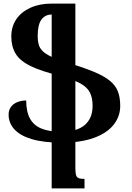

<svg xmlns="http://www.w3.org/2000/svg" viewBox="-20 -785 735 1070"><path d="M323 10Q223 10 157.5 -9.5Q92 -29 60 -64.5Q28 -100 28 -146Q28 -171 40.5 -188.5Q53 -206 75.5 -215.5Q98 -225 126 -225Q126 -163 147 -124.5Q168 -86 211 -68.5Q254 -51 321 -51Q409 -51 452.5 -88.5Q496 -126 496 -195Q496 -241 480.5 -270.5Q465 -300 427 -320.5Q389 -341 321 -361Q212 -387 151.5 -416.5Q91 -446 67 -486Q43 -526 43 -581Q43 -637 71 -678Q99 -719 150 -742Q201 -765 268 -765V-704Q232 -704 211 -676Q190 -648 190 -583Q190 -558 195.5 -537.5Q201 -517 217.5 -500.5Q234 -484 266 -469Q298 -454 350 -438Q442 -410 500.5 -386Q559 -362 591.5 -335.5Q624 -309 637 -275.5Q650 -242 650 -195Q650 -136 613 -89.5Q576 -43 503 -16.5Q430 10 323 10ZM268 265V-765H400V150Q400 176 403.5 189.5Q407 203 418 207.5Q429 212 451 212V265Z"/></svg>

Font: Noto Serif Armenian
Style: Bold
Weight: 700
Version: Version 2.007